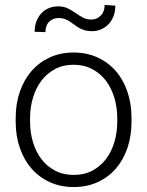

<svg xmlns="http://www.w3.org/2000/svg" viewBox="-20 -752 600 782"><path d="M43.9 -272Q43.9 -329.6 60.8 -378.4Q77.6 -427.2 108.4 -462.6Q139.2 -498 182.6 -518.1Q226.1 -538.1 279.3 -538.1Q333.5 -538.1 377.2 -518.1Q420.9 -498 451.7 -462.6Q482.4 -427.2 499 -378.4Q515.6 -329.6 515.6 -272V-255.9Q515.6 -198.2 499 -149.4Q482.4 -100.6 451.7 -65.2Q420.9 -29.8 377.4 -10Q334 9.8 280.3 9.8Q226.6 9.8 183.1 -10Q139.6 -29.8 108.6 -65.2Q77.6 -100.6 60.8 -149.4Q43.9 -198.2 43.9 -255.9ZM102.5 -255.9Q102.5 -212.4 114.3 -173.1Q126 -133.8 148.4 -104.2Q170.9 -74.7 204.1 -57.1Q237.3 -39.6 280.3 -39.6Q323.2 -39.6 356.2 -57.1Q389.2 -74.7 411.6 -104.2Q434.1 -133.8 445.8 -173.1Q457.5 -212.4 457.5 -255.9V-272Q457.5 -314.5 445.8 -353.8Q434.1 -393.1 411.6 -422.9Q389.2 -452.6 355.7 -470.5Q322.3 -488.3 279.3 -488.3Q236.8 -488.3 203.9 -470.5Q170.9 -452.6 148.4 -422.9Q126 -393.1 114.3 -353.8Q102.5 -314.5 102.5 -272ZM449.7 -729Q449.7 -705.6 442.4 -686.3Q435.1 -667 422.1 -653.6Q409.2 -640.1 391.8 -632.6Q374.5 -625 354.5 -625Q337.4 -625 324.5 -628.9Q311.5 -632.8 301.3 -638.9Q291 -645 282 -651.9Q272.9 -658.7 263.4 -664.8Q253.9 -670.9 243.2 -674.8Q232.4 -678.7 218.8 -678.7Q195.8 -678.7 180.4 -663.6Q165 -648.4 165 -621.1L121.1 -622.6Q121.1 -646 128.4 -665Q135.7 -684.1 148.4 -697.8Q161.1 -711.4 178.7 -718.8Q196.3 -726.1 216.3 -726.1Q239.7 -726.1 256.3 -717.8Q272.9 -709.5 287.6 -699.2Q302.2 -689 317.1 -680.7Q332 -672.4 352.1 -672.4Q374.5 -672.4 390.4 -688.5Q406.2 -704.6 406.2 -731.9Z"/></svg>

Font: Melbourne
Style: Light
Weight: 300
Designer: Google
Version: Version 2.000980; 2014